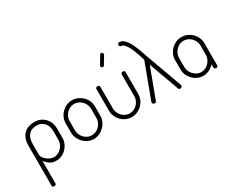

<svg xmlns="http://www.w3.org/2000/svg" viewBox="-122 -1308 2567 2083"><g transform="rotate(-30 1161.0 -266.0)"><path d="M231 6Q181 6 147.5 -17.5Q114 -41 97 -70V214Q97 223 90 229Q83 235 72 235Q61 235 54.5 229.5Q48 224 48 215V-287Q48 -341 64 -378Q80 -415 105.5 -437Q131 -459 163 -468.5Q195 -478 227 -478Q276 -478 311 -460.5Q346 -443 368 -416Q390 -389 400 -356.5Q410 -324 410 -293V-177Q410 -139 395.5 -106Q381 -73 356.5 -48Q332 -23 299.5 -8.5Q267 6 231 6ZM229 -40Q255 -40 279 -51.5Q303 -63 321 -82.5Q339 -102 350 -126.5Q361 -151 361 -177V-293Q361 -312 355.5 -336.5Q350 -361 335 -382Q320 -403 294.5 -417.5Q269 -432 229 -432Q202 -432 178 -424Q154 -416 136 -397.5Q118 -379 107.5 -350Q97 -321 97 -279V-145Q97 -130 108 -111.5Q119 -93 137.5 -77.5Q156 -62 179.5 -51Q203 -40 229 -40Z M702 -478Q739 -478 772 -463.5Q805 -449 830.5 -424.5Q856 -400 871 -366.5Q886 -333 886 -295V-179Q886 -143 871 -109.5Q856 -76 830.5 -50.5Q805 -25 772 -9.5Q739 6 702 6Q665 6 632 -9Q599 -24 574 -49.5Q549 -75 534 -108.5Q519 -142 519 -179V-295Q519 -332 533.5 -365Q548 -398 573 -423Q598 -448 631 -463Q664 -478 702 -478ZM837 -295Q837 -321 826.5 -345.5Q816 -370 797.5 -389.5Q779 -409 754.5 -420.5Q730 -432 702 -432Q674 -432 649.5 -420.5Q625 -409 607 -389.5Q589 -370 578.5 -345.5Q568 -321 568 -295V-179Q568 -152 578.5 -127Q589 -102 607 -82.5Q625 -63 649.5 -51.5Q674 -40 702 -40Q730 -40 754.5 -51.5Q779 -63 797.5 -82.5Q816 -102 826.5 -127Q837 -152 837 -179Z M1177 6Q1139 6 1105.5 -9Q1072 -24 1047.5 -49Q1023 -74 1008.5 -107.5Q994 -141 994 -177V-451Q994 -459 1001 -465.5Q1008 -472 1019 -472Q1028 -472 1035.5 -465.5Q1043 -459 1043 -451V-177Q1043 -151 1053.5 -126Q1064 -101 1082 -82Q1100 -63 1124.5 -51.5Q1149 -40 1177 -40Q1205 -40 1229.5 -51.5Q1254 -63 1272 -82Q1290 -101 1300.5 -125.5Q1311 -150 1311 -177V-452Q1311 -460 1318.5 -466Q1326 -472 1336 -472Q1347 -472 1353.5 -466Q1360 -460 1360 -452V-177Q1360 -140 1345.5 -107Q1331 -74 1306 -49Q1281 -24 1247.5 -9Q1214 6 1177 6ZM1192 -632Q1189 -625 1186 -624Q1178 -619 1169 -622Q1160 -625 1155 -633Q1150 -642 1155 -650L1217 -756Q1220 -761 1222 -761Q1230 -766 1238 -762.5Q1246 -759 1250 -752Q1253 -747 1254 -741.5Q1255 -736 1251 -729Z M1602 -466Q1591 -503 1576 -547.5Q1561 -592 1543 -630.5Q1525 -669 1503.5 -695Q1482 -721 1457 -721Q1447 -721 1443 -728Q1439 -735 1439 -744Q1439 -756 1446 -761.5Q1453 -767 1462 -767Q1499 -767 1528.5 -734.5Q1558 -702 1580.5 -655Q1603 -608 1620.5 -556.5Q1638 -505 1652 -466L1810 -31Q1811 -28 1811 -23Q1811 -12 1801.5 -5.5Q1792 1 1783 1Q1770 1 1764 -12L1627 -389L1486 -12Q1484 -6 1478.5 -2.5Q1473 1 1467 1Q1456 1 1447 -6Q1438 -13 1438 -23Q1438 -25 1440 -31Z M2257 -301V-295V-179V-18Q2257 -9 2250.5 -3Q2244 3 2233 3Q2223 3 2216 -3Q2209 -9 2209 -18V-58Q2183 -29 2148 -11.5Q2113 6 2073 6H2072Q2036 6 2003 -8.5Q1970 -23 1945 -48Q1920 -73 1905 -106Q1890 -139 1890 -177V-179V-295V-301V-305Q1892 -340 1907 -371.5Q1922 -403 1947 -426.5Q1972 -450 2004.5 -464Q2037 -478 2073 -478Q2109 -478 2141.5 -464.5Q2174 -451 2199 -427.5Q2224 -404 2239.5 -372Q2255 -340 2257 -304ZM2073 -432Q2045 -432 2020.5 -420.5Q1996 -409 1978 -389.5Q1960 -370 1949.5 -345.5Q1939 -321 1939 -295V-179Q1939 -160 1945 -141Q1951 -121 1963.5 -102.5Q1976 -84 1993 -70.5Q2010 -57 2030.5 -48.5Q2051 -40 2074 -40Q2102 -40 2126.5 -52Q2151 -64 2169 -83.5Q2187 -103 2197.5 -128Q2208 -153 2208 -179V-295Q2208 -321 2197.5 -345.5Q2187 -370 2168.5 -389.5Q2150 -409 2125.5 -420.5Q2101 -432 2073 -432Z"/></g></svg>

Font: AkaAcidDosis
Style: Light
Weight: 300
Designer: Edgar Tolentino, Pablo Impallari, Igino Marini, Aka-Acid
Foundry: Edgar Tolentino, Pablo Impallari, Igino Marini, Aka-Acid
Version: Version 1.007